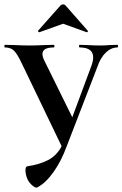

<svg xmlns="http://www.w3.org/2000/svg" viewBox="-24 -674 562 882"><path d="M-1 -456Q-4 -456 -4 -462Q-4 -468 -1 -468L43 -467Q81 -465 116 -465Q141 -465 179 -467L223 -468Q226 -468 226 -462Q226 -456 223 -456Q171 -456 171 -426Q171 -413 180 -395L319 -113L263 -14L396 -372Q404 -394 404 -410Q404 -456 342 -456Q339 -456 339 -462Q339 -468 342 -468L377 -467Q409 -465 440 -465Q457 -465 479 -467L516 -468Q518 -468 518 -462Q518 -456 516 -456Q486 -456 461.5 -432Q437 -408 423 -366L282 -1Q280 3 273 7Q266 11 264 8L75 -385Q55 -427 40 -441.5Q25 -456 -1 -456ZM103 151Q93 128 93 109Q93 92 101 90Q157 82 197.5 61Q238 40 261 -6L282 -1Q258 65 222 116Q186 167 147 187Q141 191 126.5 179.5Q112 168 103 151ZM266 -654Q272 -654 277 -649L379 -533Q380 -533 380 -531Q380 -529 377.5 -527Q375 -525 374 -526L266 -565L157 -526Q155 -525 152 -528.5Q149 -532 151 -533L254 -649Q259 -654 266 -654Z"/></svg>

Font: Cormorant Unicase
Style: Bold
Weight: 700
Designer: Christian Thalmann (Catharsis Fonts)
Foundry: Catharsis Fonts
Version: Version 4.000